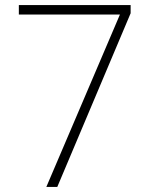

<svg xmlns="http://www.w3.org/2000/svg" viewBox="-20 -734 591 754"><path d="M451 -677H54V-714H493V-682L205 0H162Z"/></svg>

Font: Noto Sans Bengali UI ExtraLight
Style: Regular
Weight: 200
Designer: Jelle Bosma - Monotype Design Team
Foundry: Monotype Imaging Inc.
Version: Version 2.003; ttfautohint (v1.8.4.7-5d5b)